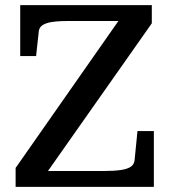

<svg xmlns="http://www.w3.org/2000/svg" viewBox="-20 -730 666 750"><path d="M249 -648Q219 -648 197.5 -646Q176 -644 161.5 -639Q147 -634 139.5 -626Q132 -618 131 -603L121 -511H59V-710H573V-639L135 -16L113 -62H384Q426 -62 452.5 -66Q479 -70 492 -79.5Q505 -89 506 -107L517 -218H581V0H41V-74L467 -683L491 -648Z"/></svg>

Font: Roboto Serif 36pt Medium
Style: Regular
Weight: 500
Designer: Greg Gazdowicz
Foundry: Commercial Type
Version: Version 1.008